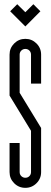

<svg xmlns="http://www.w3.org/2000/svg" viewBox="-20 -905 245 928"><path d="M141.2 -884.6 175.3 -850.5 102.5 -777.2 29.2 -850.5 63.3 -884.6 102.5 -845.9ZM178.7 -73.3Q178.7 -41.6 156.4 -19.4Q134.1 2.9 102.5 2.9Q70.8 2.9 48.5 -19.4Q26.2 -41.6 26.2 -73.3V-213.7H75V-73.3Q75 -61.6 83.1 -53.7Q91.2 -45.8 102.5 -45.8Q114.1 -45.8 122 -53.7Q129.9 -61.6 129.9 -73.3V-272.8L26.2 -443.1V-641Q26.2 -672.6 48.5 -694.9Q70.8 -717.2 102.5 -717.2Q134.1 -717.2 156.4 -694.9Q178.7 -672.6 178.7 -641V-501H129.9V-641Q129.9 -652.6 122 -660.6Q114.1 -668.5 102.5 -668.5Q91.2 -668.5 83.1 -660.6Q75 -652.6 75 -641V-456.5L178.7 -286.5Z"/></svg>

Font: Marapfhont
Style: Book
Weight: 400
Version: Version 0.15